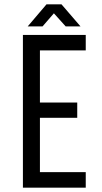

<svg xmlns="http://www.w3.org/2000/svg" viewBox="-20 -860 467 880"><path d="M175 -739 227 -799 281 -739H349L262 -840H193L107 -739ZM334 -390H163V-629H373V-700H85V0H373V-71H163V-320H334Z"/></svg>

Font: Bebas Neue Regular two
Style: Regular2
Weight: 400
Designer: Ryoichi Tsunekawa & LGV (GE)
Foundry: Free Software Foundation, Inc.
Version: Version 1.003 August 13, 2016